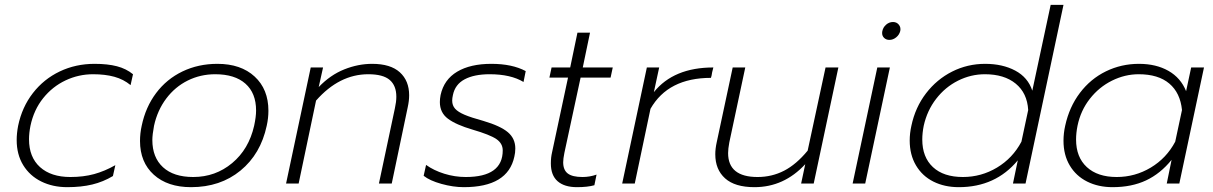

<svg xmlns="http://www.w3.org/2000/svg" viewBox="-20 -759 5018 794"><path d="M49 -180Q49 -208 55 -239Q71 -316 116 -374Q161 -432 227 -463.5Q293 -495 371 -495Q425 -495 463.5 -485Q502 -475 530 -452L520 -407Q491 -431 453 -441.5Q415 -452 365 -452Q305 -452 251 -426.5Q197 -401 158.5 -353Q120 -305 106 -239Q100 -209 100 -183Q100 -109 145.5 -68Q191 -27 271 -27Q325 -27 369 -39Q413 -51 457 -76L447 -31Q407 -7 361.5 4Q316 15 258 15Q198 15 150.5 -8.5Q103 -32 76 -76Q49 -120 49 -180Z M559 -176Q559 -208 566 -239Q582 -316 625.5 -374Q669 -432 734.5 -463.5Q800 -495 879 -495Q976 -495 1033 -442.5Q1090 -390 1090 -301Q1090 -270 1083 -239Q1058 -122 974.5 -53.5Q891 15 770 15Q673 15 616 -36.5Q559 -88 559 -176ZM1031 -239Q1039 -276 1039 -302Q1039 -374 995 -413Q951 -452 870 -452Q809 -452 756.5 -426Q704 -400 667.5 -351.5Q631 -303 617 -239Q610 -202 610 -180Q610 -108 654 -67.5Q698 -27 779 -27Q871 -27 940 -84.5Q1009 -142 1031 -239Z M1265 -480H1316L1298 -399Q1346 -449 1403.5 -472Q1461 -495 1519 -495Q1595 -495 1633.5 -460Q1672 -425 1672 -365Q1672 -342 1666 -315L1600 0H1547L1613 -311Q1619 -338 1619 -359Q1619 -405 1591.5 -428.5Q1564 -452 1503 -452Q1383 -452 1287 -343L1215 0H1163Z M1732 -32 1742 -77Q1774 -54 1817.5 -40.5Q1861 -27 1906 -27Q2059 -27 2059 -137Q2059 -166 2032.5 -184Q2006 -202 1934 -223Q1866 -243 1832.5 -268Q1799 -293 1799 -337Q1799 -350 1802 -366Q1816 -430 1870.5 -462.5Q1925 -495 2012 -495Q2098 -495 2154 -465L2145 -420Q2092 -452 2005 -452Q1941 -452 1901.5 -431Q1862 -410 1853 -366Q1850 -353 1850 -343Q1850 -323 1862 -309.5Q1874 -296 1901 -284.5Q1928 -273 1979 -259Q2050 -238 2080.5 -212Q2111 -186 2111 -145Q2111 -127 2107 -111Q2080 15 1898 15Q1854 15 1805.5 1.5Q1757 -12 1732 -32Z M2258 -83Q2258 -108 2263 -129L2329 -438H2252L2261 -480H2338L2368 -624H2420L2390 -480H2514L2505 -438H2381L2314 -127Q2309 -102 2309 -88Q2309 -56 2328 -41.5Q2347 -27 2389 -27Q2419 -27 2447 -37L2438 7Q2410 15 2366 15Q2314 15 2286 -9.5Q2258 -34 2258 -83Z M2655 -480H2706L2684 -378Q2766 -480 2930 -480L2925 -460Q2923 -445 2920 -437Q2743 -437 2670 -309L2605 0H2553Z M2938 -121Q2938 -144 2944 -171L3010 -480H3062L2996 -170Q2991 -143 2991 -126Q2991 -27 3113 -27Q3172 -27 3222.5 -53Q3273 -79 3320 -136L3394 -480H3447L3345 0H3293L3310 -80Q3222 15 3100 15Q3019 15 2978.5 -21.5Q2938 -58 2938 -121Z M3628 -622Q3628 -628 3629 -631Q3632 -646 3644.5 -657Q3657 -668 3673 -668Q3688 -668 3697 -657Q3706 -646 3703 -631Q3699 -615 3686 -604.5Q3673 -594 3658 -594Q3645 -594 3636.5 -602Q3628 -610 3628 -622ZM3608 -480H3660L3558 0H3506Z M3742 -178Q3742 -208 3749 -239Q3765 -315 3809.5 -373Q3854 -431 3917.5 -463Q3981 -495 4054 -495Q4126 -495 4178.5 -467Q4231 -439 4249 -384L4325 -739H4378L4221 0H4169L4189 -96Q4097 15 3945 15Q3886 15 3840 -8Q3794 -31 3768 -75Q3742 -119 3742 -178ZM4204 -173 4232 -304Q4228 -374 4180.5 -413Q4133 -452 4053 -452Q3995 -452 3942 -425.5Q3889 -399 3851.5 -350.5Q3814 -302 3800 -239Q3794 -209 3794 -182Q3794 -109 3838 -68Q3882 -27 3962 -27Q4038 -27 4103 -66Q4168 -105 4204 -173Z M4378 -177Q4378 -208 4385 -239Q4402 -317 4446 -375Q4490 -433 4553.5 -464Q4617 -495 4690 -495Q4761 -495 4812 -466Q4863 -437 4885 -382L4906 -480H4959L4857 0H4805L4825 -98Q4779 -41 4719.5 -13Q4660 15 4581 15Q4522 15 4476 -8Q4430 -31 4404 -74.5Q4378 -118 4378 -177ZM4840 -173 4868 -304Q4861 -375 4815.5 -413.5Q4770 -452 4689 -452Q4632 -452 4578.5 -425.5Q4525 -399 4487 -350.5Q4449 -302 4436 -239Q4430 -209 4430 -182Q4430 -109 4474.5 -68Q4519 -27 4598 -27Q4674 -27 4739 -66Q4804 -105 4840 -173Z"/></svg>

Font: Prompt ExtraLight
Style: Italic
Weight: 275
Italic angle: -12°
Designer: Katatrad Team
Foundry: CadsonDemak
Version: Version 1.000